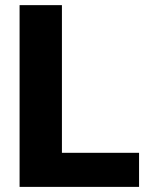

<svg xmlns="http://www.w3.org/2000/svg" viewBox="-20 -731 583 751"><path d="M523.9 0H167V-133.3H523.9ZM222.2 0H56.6V-710.9H222.2Z"/></svg>

Font: Heebo ExtraBold
Style: Regular
Weight: 800
Designer: Oded Ezer
Foundry: Ezer Type House
Version: Version 3.100